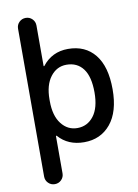

<svg xmlns="http://www.w3.org/2000/svg" viewBox="-103 -840 791 1103"><g transform="rotate(-10 292.5 -288.0)"><path d="M546.9 -283.2Q546.9 -152.3 488.8 -82Q430.7 -11.7 334 -11.7Q240.2 -11.7 184.6 -75.2Q183.6 -77.1 181.6 -76.2Q179.7 -75.2 179.7 -74.2V142.6Q179.7 165 164.1 180.7Q148.4 196.3 126 196.3Q103.5 196.3 87.9 180.7Q72.3 165 72.3 142.6V-719.7Q72.3 -742.2 87.9 -757.8Q103.5 -773.4 126 -773.4Q148.4 -773.4 164.1 -757.8Q179.7 -742.2 179.7 -719.7V-484.4Q179.7 -482.4 181.2 -481.9Q182.6 -481.4 183.6 -482.4Q240.2 -555.7 334 -555.7Q434.6 -555.7 490.7 -485.8Q546.9 -416 546.9 -283.2ZM441.4 -283.2Q441.4 -376 406.7 -421.9Q372.1 -467.8 309.6 -467.8Q252.9 -467.8 216.3 -419.9Q179.7 -372.1 179.7 -288.1V-278.3Q179.7 -193.4 216.3 -146Q252.9 -98.6 309.6 -98.6Q368.2 -98.6 404.8 -146Q441.4 -193.4 441.4 -283.2Z"/></g></svg>

Font: Gen Jyuu Gothic Medium
Style: Regular
Weight: 500
Designer: [Source Han Sans]
Ryoko NISHIZUKA  (kana & ideographs); Paul D. Hunt (Latin, Greek & Cyrillic); Wenlong ZHANG  (bopomofo
Version: Version 1.002.20150607